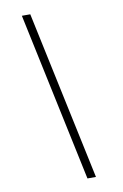

<svg xmlns="http://www.w3.org/2000/svg" viewBox="-106 -809 716 1119"><g transform="rotate(-10 252.0 -250.0)"><path d="M317.9 250 106 -750H155.8L368.2 250Z"/></g></svg>

Font: Lobster Two
Style: Italic
Weight: 400
Designer: Pablo Impallari
Foundry: Pablo Impallari. www.impallari.com
Version: Version 1.006